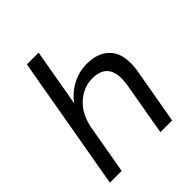

<svg xmlns="http://www.w3.org/2000/svg" viewBox="-199 -845 971 971"><g transform="rotate(-45 286.5 -360.0)"><path d="M26 0 152 -720H236L182 -411Q214 -456 263.5 -482Q313 -508 368 -508Q455 -508 498.5 -454.5Q542 -401 522 -290L471 0H387L436 -281Q463 -436 336 -436Q272 -436 221 -389.5Q170 -343 155 -257L110 0Z"/></g></svg>

Font: DeepMind Sans
Style: Italic
Weight: 400
Italic angle: -10°
Designer: Jonny Pinhorn / Modifications: Colophon Foundry
Foundry: Colophon Foundry
Version: Version 1.002; ttfautohint (v1.8.2)